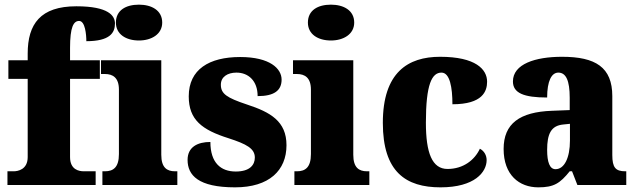

<svg xmlns="http://www.w3.org/2000/svg" viewBox="-20 -795 2734 825"><path d="M12 0H391V-59H340C319 -59 281 -66 281 -120V-456H409V-536H281V-589C281 -679 296 -705 320 -705C346 -705 351 -646 351 -618C452 -618 474 -654 474 -694C474 -727 447 -768 308 -768C154 -768 99 -692 99 -565V-536H16V-456H99V-120C99 -66 56 -59 39 -59H12Z M577 -621C631 -621 677 -648 677 -698C677 -751 631 -775 577 -775C521 -775 478 -751 478 -698C478 -648 521 -621 577 -621ZM420 0H742V-59H732C697 -59 673 -75 673 -130V-536H414V-477H431C465 -477 491 -461 491 -410V-133C491 -76 467 -59 431 -59H420Z M990 10C1137 10 1211 -63 1211 -171C1211 -274 1142 -313 1041 -346C954 -375 929 -392 929 -431C929 -465 958 -483 996 -483C1047 -483 1087 -448 1087 -382C1158 -382 1190 -406 1190 -453C1190 -500 1140 -550 1012 -550C879 -550 791 -497 791 -381C791 -280 848 -237 962 -201C1039 -176 1075 -157 1075 -118C1075 -86 1053 -58 993 -58C929 -58 884 -95 884 -185C830 -185 786 -164 786 -108C786 -42 832 10 990 10Z M1402 -621C1456 -621 1502 -648 1502 -698C1502 -751 1456 -775 1402 -775C1346 -775 1303 -751 1303 -698C1303 -648 1346 -621 1402 -621ZM1245 0H1567V-59H1557C1522 -59 1498 -75 1498 -130V-536H1239V-477H1256C1290 -477 1316 -461 1316 -410V-133C1316 -76 1292 -59 1256 -59H1245Z M1873 10C2020 10 2071 -56 2071 -107C2071 -127 2061 -146 2042 -156C2020 -108 1971 -69 1903 -69C1837 -69 1810 -137 1810 -268C1810 -434 1836 -483 1877 -483C1913 -483 1924 -419 1924 -347C2054 -347 2073 -403 2073 -444C2073 -497 2024 -551 1871 -551C1733 -551 1625 -484 1625 -267C1625 -56 1724 10 1873 10Z M2293 10C2360 10 2386 -7 2428 -59H2438L2461 0H2671V-59H2667C2625 -59 2611 -75 2611 -129V-382C2611 -506 2539 -551 2395 -551C2280 -551 2184 -520 2184 -445C2184 -395 2231 -376 2331 -376C2331 -447 2350 -483 2379 -483C2412 -483 2428 -449 2428 -375V-322L2352 -319C2213 -314 2144 -264 2144 -155C2144 -43 2211 10 2293 10ZM2367 -68C2342 -68 2331 -98 2331 -151C2331 -220 2348 -255 2400 -260L2429 -263V-191C2429 -117 2405 -68 2367 -68Z"/></svg>

Font: Noto Serif Ethiopic SemiCondensed Black
Style: Regular
Weight: 900
Width: 4
Designer: Monotype Design Team
Foundry: Monotype Imaging Inc.
Version: Version 2.102